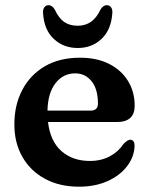

<svg xmlns="http://www.w3.org/2000/svg" viewBox="-20 -709 576 742"><path d="M500.5 -300.5Q500.5 -237.5 432 -237.5H165.5Q174.5 -162.5 217.8 -124.8Q261 -87 327 -87Q371 -87 404.5 -105Q438 -123 456.5 -152Q473.5 -169.5 483.5 -169Q500.5 -168.5 500 -144Q498.5 -102.5 471.2 -66.8Q444 -31 396 -9.2Q348 12.5 285 12.5Q210.5 12.5 154.2 -17.8Q98 -48 66.8 -102.2Q35.5 -156.5 35.5 -228.5Q35.5 -303 66 -361.2Q96.5 -419.5 153.2 -452.8Q210 -486 289.5 -486Q354.5 -486 401.8 -462Q449 -438 474.8 -396Q500.5 -354 500.5 -300.5ZM270.5 -425.5Q224.5 -425.5 194.8 -387.8Q165 -350 163.5 -281.5H329.5Q358.5 -281.5 358.5 -308.5Q358.5 -364.5 334 -395Q309.5 -425.5 270.5 -425.5ZM280.5 -609.5Q339.5 -609.5 368 -671.5Q378.5 -689 392.5 -689Q403.5 -689 409.5 -680.2Q415.5 -671.5 414 -657Q409.5 -593.5 372.2 -558.5Q335 -523.5 280.5 -523.5Q225.5 -523.5 188 -558.5Q150.5 -593.5 146.5 -657Q145 -671.5 151 -680.2Q157 -689 167.5 -689Q182 -689 192 -671.5Q207 -638.5 228.2 -624Q249.5 -609.5 280.5 -609.5Z"/></svg>

Font: Fraunces 9pt S050 SemiBold
Style: Regular
Weight: 600
Version: Version 1.000; ttfautohint (v1.8.3)